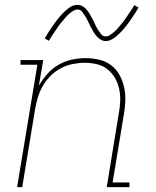

<svg xmlns="http://www.w3.org/2000/svg" viewBox="-20 -766 640 786"><path d="M50 0 133 -501H64V-520H157L139 -415Q154 -441 174 -463.5Q194 -486 220 -501Q246 -516 274.5 -522Q303 -528 331 -528Q359 -528 386.5 -521.5Q414 -515 435 -499Q456 -483 469 -459.5Q482 -436 488 -409Q494 -382 493 -353.5Q492 -325 487 -297L441 -19H510V0H417L466 -300Q471 -325 472 -351Q473 -377 468 -401Q463 -425 451 -446Q439 -467 420.5 -482Q402 -497 377.5 -503Q353 -509 327 -509Q303 -509 278 -504Q253 -499 230 -487Q207 -475 188 -456.5Q169 -438 156 -415.5Q143 -393 135.5 -369Q128 -345 124 -321L71 0ZM413 -598Q401 -598 391 -604.5Q381 -611 374 -619.5Q367 -628 361.5 -637.5Q356 -647 350.5 -657.5Q345 -668 340 -679Q335 -690 329 -699.5Q323 -709 316 -718Q309 -727 297 -727Q292 -727 289.5 -726Q287 -725 282.5 -723Q278 -721 273 -717.5Q268 -714 262 -708.5Q256 -703 253 -699.5Q250 -696 247 -693Q244 -690 241.5 -686.5Q239 -683 236 -679.5Q233 -676 229.5 -672Q226 -668 223 -664Q220 -660 216.5 -655Q213 -650 210 -645Q207 -640 203 -635Q199 -630 195.5 -624Q192 -618 188 -612Q184 -606 180 -599L163 -609Q170 -621 176.5 -631Q183 -641 189 -650Q195 -659 201 -667.5Q207 -676 212.5 -683Q218 -690 223.5 -696.5Q229 -703 234 -708.5Q239 -714 248 -722Q257 -730 265 -735.5Q273 -741 280.5 -743.5Q288 -746 297 -746Q309 -746 319 -740Q329 -734 336 -725Q343 -716 348.5 -706.5Q354 -697 359.5 -686.5Q365 -676 370 -665Q375 -654 381 -644.5Q387 -635 394 -626Q401 -617 413 -617Q418 -617 420.5 -618Q423 -619 427.5 -621Q432 -623 437 -627Q442 -631 448 -636Q454 -641 457 -644.5Q460 -648 463 -651Q466 -654 468.5 -657.5Q471 -661 474 -664.5Q477 -668 480.5 -672Q484 -676 487 -680.5Q490 -685 493.5 -689.5Q497 -694 500 -699Q503 -704 507 -709.5Q511 -715 514.5 -720.5Q518 -726 522 -732Q526 -738 530 -745L547 -735Q541 -724 534 -713.5Q527 -703 521 -694Q515 -685 509 -676.5Q503 -668 497.5 -661Q492 -654 486.5 -647.5Q481 -641 476 -636Q471 -631 462 -622.5Q453 -614 445 -609Q437 -604 429.5 -601Q422 -598 413 -598Z"/></svg>

Font: Iosevka HT Thin Extended
Style: Italic
Weight: 100
Width: 7
Italic angle: -9°
Monospace: yes
Designer: Belleve Invis
Foundry: Belleve Invis
Version: Version 32.3.0; ttfautohint (v1.8.4)